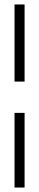

<svg xmlns="http://www.w3.org/2000/svg" viewBox="-20 -740 175 859"><path d="M45 -720H90V-375H45ZM45 -235H90V99H45Z"/></svg>

Font: RL Madena Variable
Style: Regular
Weight: 400
Designer: I Kadek Wantara Putra
Foundry: Roughlines ID
Version: Version 1.000;Glyphs 3.1.2 (3151)